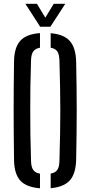

<svg xmlns="http://www.w3.org/2000/svg" viewBox="-20 -980 474 1006"><path d="M189.5 6.5Q118 1 86.2 -34Q54.5 -69 53.5 -142.5Q52.5 -216 52 -279.2Q51.5 -342.5 51.5 -402.2Q51.5 -462 52 -524.2Q52.5 -586.5 53.5 -657.5Q54.5 -731 86.2 -766.2Q118 -801.5 189.5 -806.5V-730Q164 -725.5 153.5 -709.5Q143 -693.5 142.5 -661Q140 -588 139.2 -525.2Q138.5 -462.5 138.5 -402.8Q138.5 -343 139.2 -279Q140 -215 142.5 -139Q143 -106.5 153.5 -90.5Q164 -74.5 189.5 -70ZM245.5 6V-70.5Q271 -75 281 -90.8Q291 -106.5 291.5 -139Q293.5 -213.5 294.8 -276.8Q296 -340 296 -399.8Q296 -459.5 294.8 -523Q293.5 -586.5 291.5 -661Q291 -693.5 281 -709.5Q271 -725.5 245.5 -730V-806Q314.5 -800.5 345.8 -765.2Q377 -730 379 -657.5Q380.5 -586 381.2 -523.8Q382 -461.5 382 -401.8Q382 -342 381.2 -279Q380.5 -216 379 -142.5Q377 -69.5 345.8 -34.8Q314.5 0 245.5 6ZM190.5 -840 113 -960H173.5L217.5 -887.5L261.5 -960H322L244 -840Z"/></svg>

Font: Big Shoulders Stencil Text Thin Medium
Style: Regular
Weight: 500
Version: Version 2.001